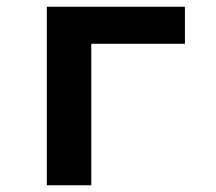

<svg xmlns="http://www.w3.org/2000/svg" viewBox="-20 -550 640 570"><path d="M119 0V-530H529V-420H251V0Z"/></svg>

Font: Iosevka Curly XBdEx
Style: Regular
Weight: 800
Width: 7
Monospace: yes
Designer: Belleve Invis
Foundry: Belleve Invis
Version: Version 11.1.0; ttfautohint (v1.8.3)